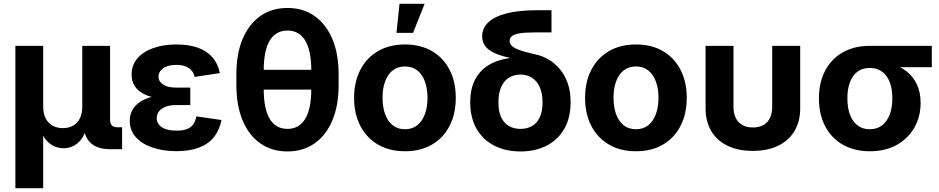

<svg xmlns="http://www.w3.org/2000/svg" viewBox="-20 -781 4916 1005"><path d="M60.5 204.1V-541H206.1V-223.1Q206.1 -185.5 219.5 -160.4Q232.9 -135.3 256.1 -122.8Q279.3 -110.4 309.1 -110.4Q338.9 -110.4 361.8 -122.8Q384.8 -135.3 397.7 -160.4Q410.6 -185.5 410.6 -223.1V-541H556.2V-154.3Q556.2 -133.8 565.9 -124.3Q575.7 -114.7 597.2 -114.7H619.1V0H557.6Q486.3 0 451.4 -35.9Q416.5 -71.8 416.5 -139.6V-189H440.9Q440.9 -134.3 429 -98.6Q417 -63 397.7 -42.5Q378.4 -22 356 -13.4Q333.5 -4.9 313 -4.9Q291.5 -4.9 268.8 -13.4Q246.1 -22 226.3 -42.5Q206.5 -63 194.3 -98.6Q182.1 -134.3 182.1 -189H206.1V204.1Z M903.3 10.3Q834 10.3 778.6 -8.5Q723.1 -27.3 691.2 -62.7Q659.2 -98.1 659.2 -148.4Q659.2 -179.2 672.4 -204.1Q685.5 -229 712.6 -247.3Q739.7 -265.6 780.5 -275.6Q821.3 -285.6 876 -285.6H976.1V-231H901.9Q869.6 -231 847.2 -222.4Q824.7 -213.9 812.5 -198.5Q800.3 -183.1 800.3 -162.6Q800.3 -133.3 826.9 -115.2Q853.5 -97.2 904.3 -97.2Q937.5 -97.2 958.7 -105.5Q980 -113.8 991.5 -130.4Q1002.9 -147 1007.8 -171.9L1139.2 -152.8Q1129.4 -100.6 1100.6 -64.2Q1071.8 -27.8 1022.7 -8.8Q973.6 10.3 903.3 10.3ZM877 -261.7Q824.2 -261.7 785.2 -270.8Q746.1 -279.8 720.2 -296.4Q694.3 -313 681.6 -336.9Q668.9 -360.8 668.9 -390.1Q668.9 -440.4 699.5 -475.8Q730 -511.2 783.4 -529.8Q836.9 -548.3 903.8 -548.3Q967.8 -548.3 1015.1 -531.5Q1062.5 -514.6 1091.8 -481.2Q1121.1 -447.8 1130.9 -398.4L999 -378.4Q992.7 -407.7 968.8 -424.6Q944.8 -441.4 903.3 -441.4Q859.4 -441.4 834.5 -423.6Q809.6 -405.8 809.6 -379.4Q809.6 -354.5 834 -338.4Q858.4 -322.3 902.3 -322.3H976.1V-261.7Z M1484.9 11.7Q1402.3 11.7 1342.3 -30.8Q1282.2 -73.2 1249.8 -150.9Q1217.3 -228.5 1217.3 -335V-392.6Q1217.3 -499 1249.8 -576.7Q1282.2 -654.3 1342.3 -696.8Q1402.3 -739.3 1484.9 -739.3Q1566.9 -739.3 1627 -696.8Q1687 -654.3 1719.7 -576.7Q1752.4 -499 1752.4 -392.6V-335Q1752.4 -228.5 1719.7 -150.9Q1687 -73.2 1627 -30.8Q1566.9 11.7 1484.9 11.7ZM1484.9 -106.4Q1545.9 -106.4 1577.6 -158.9Q1609.4 -211.4 1609.4 -314.9V-412.6Q1609.4 -516.1 1577.6 -568.6Q1545.9 -621.1 1484.9 -621.1Q1423.3 -621.1 1391.8 -568.6Q1360.4 -516.1 1360.4 -412.6V-314.9Q1360.4 -211.4 1391.8 -158.9Q1423.3 -106.4 1484.9 -106.4ZM1335.4 -312V-415.5H1633.8V-312Z M2099.6 10.7Q2018.6 10.7 1958.7 -24.2Q1898.9 -59.1 1866.2 -122.1Q1833.5 -185.1 1833.5 -268.6Q1833.5 -352.5 1866.2 -415.5Q1898.9 -478.5 1958.7 -513.4Q2018.6 -548.3 2099.6 -548.3Q2181.6 -548.3 2241.2 -513.4Q2300.8 -478.5 2333.3 -415.5Q2365.7 -352.5 2365.7 -268.6Q2365.7 -185.1 2333.3 -122.1Q2300.8 -59.1 2241.2 -24.2Q2181.6 10.7 2099.6 10.7ZM2099.6 -104.5Q2138.2 -104.5 2164.6 -125.7Q2190.9 -147 2204.3 -184.1Q2217.8 -221.2 2217.8 -269Q2217.8 -316.9 2204.3 -354Q2190.9 -391.1 2164.6 -412.1Q2138.2 -433.1 2099.6 -433.1Q2061.5 -433.1 2035.2 -412.1Q2008.8 -391.1 1995.6 -354.2Q1982.4 -317.4 1982.4 -269Q1982.4 -221.2 1995.6 -184.1Q2008.8 -147 2035.2 -125.7Q2061.5 -104.5 2099.6 -104.5ZM2055.2 -608.9 2071.3 -761.2H2202.6L2142.1 -608.9Z M2704.1 11.7Q2626 11.7 2566.9 -18.8Q2507.8 -49.3 2474.6 -106.9Q2441.4 -164.6 2441.4 -245.1Q2441.4 -326.7 2474.6 -378.4Q2507.8 -430.2 2566.9 -455.3Q2626 -480.5 2704.1 -480.5V-466.3Q2661.1 -474.6 2624.3 -484.1Q2587.4 -493.7 2560.5 -507.3Q2533.7 -521 2518.8 -541.3Q2503.9 -561.5 2503.9 -591.3Q2503.9 -632.8 2535.2 -663.3Q2566.4 -693.8 2630.6 -710.7Q2694.8 -727.5 2793.9 -727.5H2866.7V-611.3H2777.8Q2727.5 -611.3 2699.2 -606.4Q2670.9 -601.6 2659.2 -591.8Q2647.5 -582 2647.5 -567.4Q2647.5 -554.7 2655.8 -544.7Q2664.1 -534.7 2680.7 -526.6Q2697.3 -518.6 2722.9 -511.2Q2748.5 -503.9 2783.7 -496.1Q2818.4 -488.8 2851.1 -469.7Q2883.8 -450.7 2909.9 -419.9Q2936 -389.2 2951.4 -345.9Q2966.8 -302.7 2966.8 -246.1Q2966.8 -164.6 2933.8 -106.9Q2900.9 -49.3 2841.8 -18.8Q2782.7 11.7 2704.1 11.7ZM2704.1 -106.4Q2739.3 -106.4 2765.1 -121.3Q2791 -136.2 2805.4 -167.2Q2819.8 -198.2 2819.8 -245.1Q2819.8 -293 2805.2 -325.2Q2790.5 -357.4 2764.6 -374Q2738.8 -390.6 2704.1 -390.6Q2669.9 -390.6 2643.8 -374.3Q2617.7 -357.9 2603.3 -325.4Q2588.9 -293 2588.9 -245.1Q2588.9 -197.8 2603.3 -167Q2617.7 -136.2 2643.8 -121.3Q2669.9 -106.4 2704.1 -106.4Z M3308.6 10.7Q3227.5 10.7 3167.7 -24.2Q3107.9 -59.1 3075.2 -122.1Q3042.5 -185.1 3042.5 -268.6Q3042.5 -352.5 3075.2 -415.5Q3107.9 -478.5 3167.7 -513.4Q3227.5 -548.3 3308.6 -548.3Q3390.6 -548.3 3450.2 -513.4Q3509.8 -478.5 3542.2 -415.5Q3574.7 -352.5 3574.7 -268.6Q3574.7 -185.1 3542.2 -122.1Q3509.8 -59.1 3450.2 -24.2Q3390.6 10.7 3308.6 10.7ZM3308.6 -104.5Q3347.2 -104.5 3373.5 -125.7Q3399.9 -147 3413.3 -184.1Q3426.8 -221.2 3426.8 -269Q3426.8 -316.9 3413.3 -354Q3399.9 -391.1 3373.5 -412.1Q3347.2 -433.1 3308.6 -433.1Q3270.5 -433.1 3244.1 -412.1Q3217.8 -391.1 3204.6 -354.2Q3191.4 -317.4 3191.4 -269Q3191.4 -221.2 3204.6 -184.1Q3217.8 -147 3244.1 -125.7Q3270.5 -104.5 3308.6 -104.5Z M3920.4 8.8Q3843.8 8.8 3788.3 -18.1Q3732.9 -44.9 3703.1 -94.7Q3673.3 -144.5 3673.3 -213.9V-541H3819.3V-223.1Q3819.3 -188 3831.3 -163.6Q3843.3 -139.2 3866 -126.5Q3888.7 -113.8 3920.9 -113.8Q3953.1 -113.8 3975.8 -126.5Q3998.5 -139.2 4010.3 -163.6Q4022 -188 4022 -223.1V-541H4168.5V-213.9Q4168.5 -144.5 4138.4 -94.7Q4108.4 -44.9 4053 -18.1Q3997.6 8.8 3920.4 8.8Z M4532.7 10.7Q4451.7 10.7 4391.6 -23.7Q4331.5 -58.1 4299.1 -120.4Q4266.6 -182.6 4266.6 -266.1Q4266.6 -349.1 4299.1 -410.9Q4331.5 -472.7 4391.4 -506.8Q4451.2 -541 4532.7 -541H4857.4V-429.2H4623L4532.7 -425.3Q4494.1 -425.3 4468 -405.5Q4441.9 -385.7 4428.7 -350.1Q4415.5 -314.5 4415.5 -266.1Q4415.5 -218.3 4428.7 -181.9Q4441.9 -145.5 4468.3 -125Q4494.6 -104.5 4532.7 -104.5Q4571.3 -104.5 4597.7 -125.2Q4624 -146 4637.5 -182.4Q4650.9 -218.8 4650.9 -266.1Q4650.9 -314.5 4637.5 -350.1Q4624 -385.7 4597.7 -405.5Q4571.3 -425.3 4532.7 -425.3V-463.4Q4591.3 -463.4 4639.9 -449.7Q4688.5 -436 4724.1 -408.4Q4759.8 -380.9 4779.3 -339.4Q4798.8 -297.9 4798.8 -242.2Q4798.8 -170.9 4766.4 -113.5Q4733.9 -56.2 4674.3 -22.7Q4614.7 10.7 4532.7 10.7Z"/></svg>

Font: Inter 17pt
Style: Bold
Weight: 700
Version: Version 4.001;git-66647c0bb